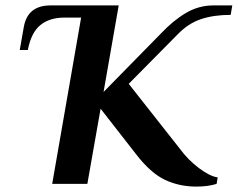

<svg xmlns="http://www.w3.org/2000/svg" viewBox="-20 -680 879 710"><path d="M483 -110 352 -278 303 0H173L280 -615H219Q163 -615 129 -587Q95 -559 83 -495H53L68 -580Q82 -660 167 -660H419L363 -340L574 -555Q620 -604 667.5 -632Q715 -660 769 -660H839L833 -625Q771 -625 724 -609.5Q677 -594 638 -554L456 -370L645 -130Q675 -89 715.5 -58.5Q756 -28 785 -24L781 0Q749 10 706 10Q643 10 590 -15Q537 -40 483 -110Z"/></svg>

Font: Philosopher
Style: Bold Italic
Weight: 700
Italic angle: -10°
Designer: Jovanny Lemonad
Foundry: Jovanny Lemonad
Version: Version 2.000